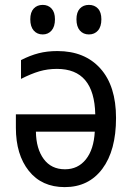

<svg xmlns="http://www.w3.org/2000/svg" viewBox="-20 -755 540 786"><path d="M455 -272Q455 -139 399 -64Q343 11 245 11Q151 11 98 -55.5Q45 -122 45 -232V-287H370Q368 -380 329 -426.5Q290 -473 213 -473Q175 -473 141 -463Q107 -453 66 -432V-509Q103 -528 138 -537Q173 -546 215 -546Q327 -546 391 -474.5Q455 -403 455 -272ZM127 -216Q128 -146 159 -104Q190 -62 246 -62Q299 -62 331.5 -102.5Q364 -143 368 -216ZM104 -676Q104 -705 118 -720Q132 -735 155 -735Q177 -735 191 -720Q205 -705 205 -676Q205 -646 191 -630Q177 -614 155 -614Q132 -614 118 -630Q104 -646 104 -676ZM293 -676Q293 -705 307 -720Q321 -735 344 -735Q367 -735 381 -720Q395 -705 395 -676Q395 -646 381 -630Q367 -614 344 -614Q321 -614 307 -630Q293 -646 293 -676Z"/></svg>

Font: Noto Sans Mono UI Cond
Style: Regular
Weight: 400
Width: 3
Monospace: yes
Designer: Monotype Design team
Foundry: Monotype Imaging Inc.
Version: Version 1.000